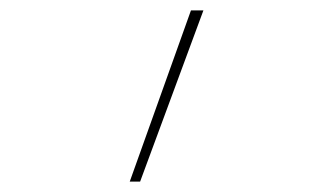

<svg xmlns="http://www.w3.org/2000/svg" viewBox="-20 -116 640 370"><path d="M230 234 348 -96H372L250 234Z"/></svg>

Font: Iosevka SS04 Thin Extended
Style: Regular
Weight: 100
Width: 7
Monospace: yes
Designer: Belleve Invis
Foundry: Belleve Invis
Version: Version 19.0.0; ttfautohint (v1.8.4)